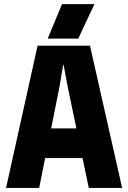

<svg xmlns="http://www.w3.org/2000/svg" viewBox="-20 -925 630 945"><path d="M9.8 0 165 -700.2H422.9L581.1 0H417L386.2 -147H202.1L172.9 0ZM214.8 -734.9 285.2 -904.8H444.8L365.2 -734.9ZM231.9 -293H356L313 -499L293 -606H291L272.9 -499Z"/></svg>

Font: TASA Explorer
Style: Regular
Weight: 900
Designer: Weizhong Zhang
Foundry: Local Remote
Version: Version 1.000;Glyphs 3.1.2 (3151)